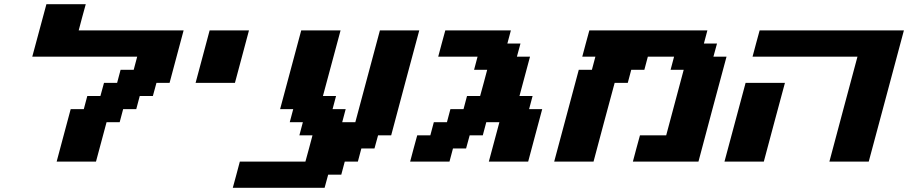

<svg xmlns="http://www.w3.org/2000/svg" viewBox="-20 -770 4328 915"><path d="M250 0H437.5L487.8 -187.5H550.3L566.9 -250H629.4L646 -312.5H708.5L725.6 -375H788.1Q799.3 -416.5 821.5 -500Q843.8 -583.5 855 -625H355Q360.4 -646 371.6 -687.7Q382.8 -729.5 388.7 -750H201.2Q189.9 -708.5 167.5 -625Q145 -541.5 133.8 -500H633.8L617.2 -437.5H554.7L538.1 -375H475.6L458.5 -312.5H396L379.4 -250H316.9Q305.7 -208 283.4 -125Q261.2 -42 250 0Z M912.1 -375H1099.6Q1110.8 -416.5 1133.1 -500Q1155.3 -583.5 1166.5 -625H979Q967.8 -583.5 945.6 -500Q923.3 -416.5 912.1 -375Z M1089.4 125H1526.9L1543.9 62.5H1606.4L1623 0H1685.5L1702.1 -62.5H1764.6L1781.7 -125H1844.2Q1866.2 -208.5 1910.9 -375.2Q1955.6 -542 1978 -625H1790.5L1673.3 -187.5H1610.8L1627.4 -250H1564.9L1581.5 -312.5H1519L1603 -625H1415.5Q1398.9 -562.5 1365.2 -437.5Q1331.5 -312.5 1314.9 -250H1377.4L1360.8 -187.5H1423.3L1406.7 -125H1469.2Q1463.9 -104 1452.6 -62.5Q1441.4 -21 1435.5 0H1123Q1117.7 21 1106.4 62.5Q1095.2 104 1089.4 125Z M2309.6 0H2497.1Q2508.3 -42 2530.5 -125.2Q2552.7 -208.5 2564 -250H2501.5L2518.1 -312.5H2455.6L2505.9 -500H2443.4L2460.4 -562.5H2397.9L2414.6 -625H2102.1Q2096.2 -604 2085 -562.3Q2073.7 -520.5 2068.4 -500H2255.9L2239.3 -437.5H2301.8Q2296.4 -417 2285.2 -375Q2273.9 -333 2268.1 -312.5H2205.6L2189 -250H2126.5L2109.9 -187.5H2047.4L2030.8 -125H1968.3Q1962.4 -104 1951.2 -62.5Q1939.9 -21 1934.6 0H2122.1L2138.7 -62.5H2201.2L2218.3 -125H2280.8L2297.4 -187.5H2359.9Z M2996.1 0H3308.6Q3330.6 -83 3375.2 -250Q3419.9 -417 3442.4 -500H3379.9L3397 -562.5H3334.5L3351.1 -625H2788.6Q2782.7 -604 2771.5 -562.3Q2760.3 -520.5 2754.9 -500H2817.4L2800.8 -437.5H2738.3L2621.1 0H2808.6Q2825.2 -62.5 2858.6 -187.5Q2892.1 -312.5 2909.2 -375H2971.7L2988.3 -437.5H3050.8L3067.4 -500H3192.4L3175.8 -437.5H3238.3L3154.8 -125H3029.8Q3023.9 -104 3012.7 -62.5Q3001.5 -21 2996.1 0Z M3932.6 0H4120.1Q4147.9 -104 4203.9 -312.3Q4259.8 -520.5 4287.6 -625H3600.1Q3594.2 -604 3583 -562.3Q3571.8 -520.5 3566.4 -500H4066.4Q4043.9 -417 3999.3 -250Q3954.6 -83 3932.6 0ZM3432.6 0H3620.1Q3636.7 -62.5 3670.2 -187.5Q3703.6 -312.5 3720.7 -375H3533.2Q3516.6 -312.5 3482.9 -187.5Q3449.2 -62.5 3432.6 0Z"/></svg>

Font: Faithful 32x
Style: SemiboldOblique
Weight: 400
Foundry: Faithful Resource Pack
Version: Version 1.0; January 27, 2023